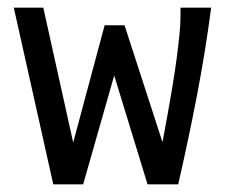

<svg xmlns="http://www.w3.org/2000/svg" viewBox="-20 -480 590 501"><path d="M119 1 16 -460H93L171 -108L253 -414H305L404 -109Q419 -189 428 -242.5Q437 -296 441.5 -331.5Q446 -367 448.5 -392Q451 -417 451 -440V-460H531Q516 -345 493.5 -228.5Q471 -112 445 1H365L278 -283L197 1Z"/></svg>

Font: Inconsolata SemiExpanded Medium
Style: Regular
Weight: 500
Width: 6
Monospace: yes
Designer: Raph Levien, Cyreal, Brenton Simpson
Foundry: Raph Levien, Cyreal, Google
Version: Version 3.001; ttfautohint (v1.8.2.53-6de2)